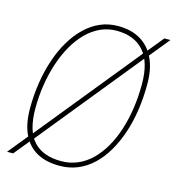

<svg xmlns="http://www.w3.org/2000/svg" viewBox="-88 -616 648 703"><g transform="rotate(15 236.5 -265.0)"><path d="M450 -540H473L407 -459H406L78 -55H77L24 10H1L67 -71H68L396 -475H397ZM199 10Q148 10 113 -9.5Q78 -29 59.5 -68Q41 -107 41 -166Q41 -217 48.5 -264Q56 -311 70 -352.5Q84 -394 104.5 -428.5Q125 -463 151 -488Q177 -513 208 -526.5Q239 -540 275 -540Q325 -540 360 -519.5Q395 -499 414 -459.5Q433 -420 433 -362Q433 -311 426 -263.5Q419 -216 405 -174.5Q391 -133 371 -99Q351 -65 325 -40.5Q299 -16 267.5 -3Q236 10 199 10ZM201 -8Q234 -8 263 -20.5Q292 -33 315.5 -56Q339 -79 357.5 -111Q376 -143 388.5 -182Q401 -221 407.5 -265Q414 -309 414 -357Q414 -440 378 -481Q342 -522 274 -522Q242 -522 213.5 -509Q185 -496 161 -472Q137 -448 118.5 -415.5Q100 -383 87 -344Q74 -305 67 -261Q60 -217 60 -170Q60 -86 95.5 -47Q131 -8 201 -8Z"/></g></svg>

Font: Georama ExtraCondensed Thin Thin
Style: Italic
Weight: 250
Italic angle: -9°
Version: Version 1.001